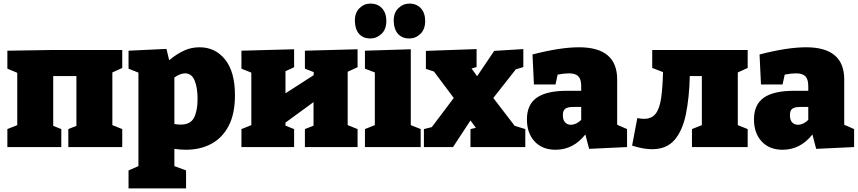

<svg xmlns="http://www.w3.org/2000/svg" viewBox="-20 -818 4774 1068"><path d="M21 0V-100L76 -122V-413L21 -436V-536L276 -540H660V-440L605 -415V-122L660 -100V0H360V-100L405 -118V-395H276V-118L321 -100V0Z M695 230V130L750 106V-414L695 -436V-536L906 -546L921 -483Q963 -518 1003.5 -536.5Q1044 -555 1090 -555Q1178 -555 1232.5 -486.5Q1287 -418 1287 -288Q1287 -186 1252.5 -119Q1218 -52 1156.5 -18.5Q1095 15 1014 15Q983 15 950 10V106L1015 130V230ZM986 -125Q1040 -125 1059.5 -164Q1079 -203 1079 -267Q1079 -331 1062.5 -370.5Q1046 -410 1009 -410Q983 -410 950 -387V-128Q970 -125 986 -125Z M1323 0V-100L1378 -122V-414L1323 -436V-536L1616 -544V-444L1568 -422V-299L1725 -400V-417L1676 -436V-536L1969 -544V-444L1914 -419V-122L1969 -100V0H1676V-100L1724 -119V-250L1568 -136V-119L1616 -100V0Z M2257 -604Q2217 -604 2194 -629.5Q2171 -655 2170 -701Q2169 -746 2195.5 -772Q2222 -798 2257 -798Q2297 -798 2321 -772Q2345 -746 2345 -701Q2345 -655 2318.5 -629.5Q2292 -604 2257 -604ZM2040 -604Q2000 -604 1977.5 -629.5Q1955 -655 1954 -701Q1953 -746 1979 -772Q2005 -798 2040 -798Q2081 -798 2105 -772Q2129 -746 2129 -701Q2129 -655 2102 -629.5Q2075 -604 2040 -604ZM2320 -100V0H2010V-100L2065 -122V-415L2010 -436V-536L2265 -544V-122Z M2338 0V-100L2382 -111L2504 -273L2394 -420L2349 -435V-535L2631 -545V-445L2603 -437L2634 -394L2729 -535L2891 -545V-445L2849 -432L2724 -273L2843 -118L2902 -100V0H2597V-100L2627 -107L2597 -148L2500 0Z M3257 10 3236 -70Q3169 15 3070 15Q2997 15 2954 -31Q2911 -77 2911 -154Q2911 -236 2965.5 -274.5Q3020 -313 3135 -313H3213V-339Q3213 -377 3197 -393.5Q3181 -410 3145 -410Q3118 -410 3082 -403L3070 -348H2950L2942 -515Q3096 -555 3201 -555Q3413 -555 3413 -376V-124L3468 -100V0ZM3111 -178Q3111 -150 3123.5 -137Q3136 -124 3155 -124Q3185 -124 3213 -151V-223H3168Q3137 -223 3124 -213Q3111 -203 3111 -178Z M3607 12Q3583 12 3555.5 7Q3528 2 3496 -8L3525 -161Q3536 -159 3545 -158Q3554 -157 3562 -157Q3605 -157 3627 -185.5Q3649 -214 3657.5 -272Q3666 -330 3668 -417L3608 -440V-540H4139V-440L4084 -415V-122L4139 -100V0H3829V-100L3884 -122V-395H3817Q3814 -273 3795 -181.5Q3776 -90 3731.5 -39Q3687 12 3607 12Z M4520 10 4499 -70Q4432 15 4333 15Q4260 15 4217 -31Q4174 -77 4174 -154Q4174 -236 4228.5 -274.5Q4283 -313 4398 -313H4476V-339Q4476 -377 4460 -393.5Q4444 -410 4408 -410Q4381 -410 4345 -403L4333 -348H4213L4205 -515Q4359 -555 4464 -555Q4676 -555 4676 -376V-124L4731 -100V0ZM4374 -178Q4374 -150 4386.5 -137Q4399 -124 4418 -124Q4448 -124 4476 -151V-223H4431Q4400 -223 4387 -213Q4374 -203 4374 -178Z"/></svg>

Font: Bitter Black
Style: Regular
Weight: 900
Designer: Sol Matas, and Bitter project Authors
Foundry: Sol Matas
Version: Version 2.001